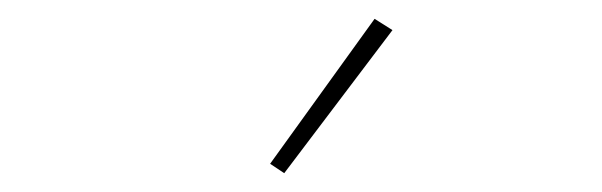

<svg xmlns="http://www.w3.org/2000/svg" viewBox="-20 -771 640 204"><path d="M282 -587 267 -597 378 -751 397 -739Z"/></svg>

Font: IBM Plex Sans Devanagari Thin
Style: Regular
Weight: 100
Designer: Mike Abbink, Paul van der Laan, Pieter van Rosmalen, Erin McLaughlin
Foundry: Bold Monday
Version: Version 1.1